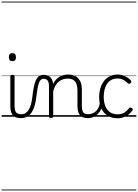

<svg xmlns="http://www.w3.org/2000/svg" viewBox="-20 -1435 1696 2360"><path d="M237 17Q199 17 173.5 6.5Q148 -4 133.5 -24Q119 -44 113 -72.5Q107 -101 107 -137V-496Q107 -506 113 -510.5Q119 -515 132 -515Q146 -515 152.5 -510.5Q159 -506 159 -496V-137Q159 -82 175.5 -56.5Q192 -31 243 -31Q252 -31 256.5 -23.5Q261 -16 260.5 -7Q260 2 254.5 9.5Q249 17 237 17ZM133 -683Q111 -683 100 -695.5Q89 -708 89 -732Q89 -757 100 -769.5Q111 -782 133 -782Q154 -782 165 -769.5Q176 -757 176 -732Q177 -707 165.5 -695Q154 -683 133 -683ZM0 895H300V905H0ZM0 -20H300V0H0ZM0 -505H300V-500H0ZM0 -1415H300V-1405H0Z M235 17Q226 17 221.5 9.5Q217 2 217.5 -7Q218 -16 224 -23.5Q230 -31 241 -31Q272 -31 294.5 -45.5Q317 -60 334 -87.5Q351 -115 361.5 -155Q372 -195 378 -247Q386 -318 396.5 -369Q407 -420 422.5 -452Q438 -484 460.5 -499.5Q483 -515 516 -515Q525 -515 529.5 -508Q534 -501 533.5 -491.5Q533 -482 528 -474.5Q523 -467 514 -467Q496 -467 483 -455.5Q470 -444 460 -419Q450 -394 442.5 -354Q435 -314 428 -257Q421 -186 405.5 -134.5Q390 -83 366 -49Q342 -15 309.5 1Q277 17 235 17ZM300 895H400V905H300ZM300 -20H400V0H300ZM300 -505H400V-500H300ZM300 -1415H400V-1405H300Z M1059 17Q1022 17 997.5 6.5Q973 -4 959 -24Q945 -44 938.5 -72.5Q932 -101 932 -137V-326Q932 -371 920 -403Q908 -435 881.5 -452Q855 -469 812 -469Q785 -469 757.5 -461Q730 -453 706.5 -435Q683 -417 664.5 -387.5Q646 -358 634 -314V-4Q634 6 627.5 10.5Q621 15 607 15Q594 15 588 10.5Q582 6 582 -4V-374Q582 -424 565 -445.5Q548 -467 514 -467Q503 -467 497.5 -474.5Q492 -482 492.5 -491.5Q493 -501 499 -508Q505 -515 516 -515Q544 -515 564.5 -507Q585 -499 599.5 -484.5Q614 -470 622 -450Q630 -430 632 -405V-401Q648 -435 669 -457.5Q690 -480 715 -493.5Q740 -507 766.5 -513Q793 -519 819 -519Q867 -519 904.5 -500Q942 -481 964 -440.5Q986 -400 986 -334V-137Q986 -82 1001.5 -56.5Q1017 -31 1065 -31Q1074 -31 1079 -23.5Q1084 -16 1083.5 -7Q1083 2 1077 9.5Q1071 17 1059 17ZM400 895H1121V905H400ZM400 -20H1121V0H400ZM400 -505H1121V-500H400ZM400 -1415H1121V-1405H400Z M1056 17Q1045 17 1039.5 9.5Q1034 2 1034.5 -7Q1035 -16 1042 -23.5Q1049 -31 1062 -31Q1095 -31 1121.5 -43Q1148 -55 1167 -76Q1186 -97 1196.5 -125Q1207 -153 1208 -186Q1209 -198 1218 -201.5Q1227 -205 1235.5 -201.5Q1244 -198 1243 -186Q1242 -142 1227.5 -104.5Q1213 -67 1188.5 -40Q1164 -13 1130 2Q1096 17 1056 17ZM1121 895V905ZM1121 -20V0ZM1121 -505V-500ZM1121 -1415V-1405Z M1425 19Q1357 19 1306 -11.5Q1255 -42 1227 -100Q1199 -158 1199 -241Q1199 -302 1214.5 -352.5Q1230 -403 1259.5 -440.5Q1289 -478 1331 -498.5Q1373 -519 1425 -519Q1471 -519 1515.5 -499Q1560 -479 1589 -445Q1596 -437 1594.5 -429.5Q1593 -422 1584 -413Q1575 -404 1567.5 -404Q1560 -404 1554 -410Q1525 -437 1496 -453.5Q1467 -470 1422 -470Q1384 -470 1353 -455Q1322 -440 1300 -410.5Q1278 -381 1266.5 -339.5Q1255 -298 1255 -245Q1255 -182 1273.5 -133.5Q1292 -85 1330 -57.5Q1368 -30 1426 -30Q1457 -30 1480.5 -38Q1504 -46 1525.5 -63.5Q1547 -81 1569 -107Q1576 -114 1584 -113.5Q1592 -113 1601 -107Q1609 -101 1612 -93.5Q1615 -86 1609 -79Q1586 -45 1555.5 -23Q1525 -1 1491 9Q1457 19 1425 19ZM1121 895H1656V905H1121ZM1121 -20H1656V0H1121ZM1121 -505H1656V-500H1121ZM1121 -1415H1656V-1405H1121Z"/></svg>

Font: Playwrite BE WAL Guides
Style: Regular
Weight: 400
Designer: Veronika Burian, José Scaglione
Foundry: TypeTogether
Version: Version 1.003